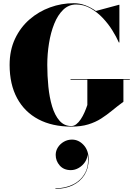

<svg xmlns="http://www.w3.org/2000/svg" viewBox="-20 -780 840 1198"><path d="M420 -287H790V-283H750V-145Q712.5 -117.5 679.5 -90.2Q646.5 -63 611 -40.2Q575.5 -17.5 530.8 -3.8Q486 10 425 10Q306 10 219.8 -35.5Q133.5 -81 86.8 -167.2Q40 -253.5 40 -375Q40 -466 73.5 -537.5Q107 -609 164 -658.5Q221 -708 292.5 -734Q364 -760 440 -760Q477.5 -760 512.2 -747Q547 -734 578.5 -711.5L721.5 -750H725V-515H721.5Q706.5 -549.5 681 -590.5Q655.5 -631.5 621 -668Q586.5 -704.5 544.5 -728.2Q502.5 -752 455 -752Q408.5 -752 374.5 -719.2Q340.5 -686.5 318.5 -631.8Q296.5 -577 285.8 -510.2Q275 -443.5 275 -375Q275 -307 281.8 -239.2Q288.5 -171.5 305.2 -116Q322 -60.5 351.2 -27Q380.5 6.5 425 6.5Q441.5 6.5 456.2 -5Q471 -16.5 484 -36Q497 -55.5 507.2 -78.8Q517.5 -102 525 -125V-283H420ZM326 398.5V395Q388 395 437.8 369.8Q487.5 344.5 512.5 296Q537.5 247.5 525.5 178H526.5Q526.5 207 510.8 230.5Q495 254 471.2 267.8Q447.5 281.5 422 281.5Q378 281.5 352.8 252.8Q327.5 224 327.5 186.5Q327.5 161 341.5 139.2Q355.5 117.5 378.8 104.2Q402 91 429 91Q470.5 91 501.8 124.8Q533 158.5 533 214.5Q533 270.5 507 311.8Q481 353 434.5 375.8Q388 398.5 326 398.5Z"/></svg>

Font: Bodoni Moda 48pt Black
Style: Regular
Weight: 900
Designer: Owen Earl
Foundry: indestructible type
Version: Version 2.004